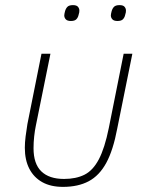

<svg xmlns="http://www.w3.org/2000/svg" viewBox="-20 -718 579 750"><path d="M177 -508 120 -227Q116 -208 113.5 -185Q111 -162 111 -139Q111 -78 141.5 -48.5Q172 -19 230 -19Q277 -19 310 -35.5Q343 -52 366 -95.5Q389 -139 405 -218L463 -508H497L438 -216Q422 -131 395 -81.5Q368 -32 326.5 -10Q285 12 226 12Q178 12 145 -6.5Q112 -25 94.5 -59Q77 -93 77 -141Q77 -161 80 -185Q83 -209 87 -233L142 -508ZM257 -636Q243 -636 237 -642.5Q231 -649 231 -658Q231 -662 232 -665.5Q233 -669 234 -674Q237 -685 243.5 -691.5Q250 -698 265 -698Q279 -698 284.5 -691.5Q290 -685 290 -677Q290 -673 289.5 -669.5Q289 -666 287 -660Q285 -650 278.5 -643Q272 -636 257 -636ZM439 -636Q425 -636 419 -642.5Q413 -649 413 -658Q413 -662 414 -665.5Q415 -669 416 -674Q419 -685 425.5 -691.5Q432 -698 447 -698Q461 -698 466.5 -691.5Q472 -685 472 -677Q472 -673 471.5 -669.5Q471 -666 469 -660Q467 -650 460.5 -643Q454 -636 439 -636Z"/></svg>

Font: IBM Plex Sans ExtraLight
Style: Italic
Weight: 250
Italic angle: -11.31°
Designer: Mike Abbink, Paul van der Laan, Pieter van Rosmalen
Foundry: Bold Monday
Version: Version 3.201